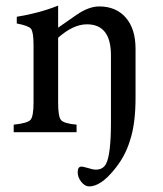

<svg xmlns="http://www.w3.org/2000/svg" viewBox="-20 -473 584 687"><path d="M188 -453V-374Q251 -418 254 -420Q298 -450 335 -450Q395 -450 430 -410Q465 -370 465 -298V-124Q465 -29 445 30Q428 87 388 135Q340 194 299 194Q284 194 271 178Q258 162 258 143Q258 123 272 123Q276 123 294 128Q312 134 323 134Q348 134 359 114Q377 81 377 -35V-275Q377 -386 291 -386Q242 -386 188 -338V-106Q188 -56 198 -44Q208 -31 254 -27V0H29V-27Q78 -32 89 -44Q100 -56 100 -106V-311Q100 -358 91 -370Q82 -381 40 -389V-413Q121 -426 188 -453Z"/></svg>

Font: Shafarik
Style: Regular
Weight: 400
Version: Version 1.001; ttfautohint (v1.8.4.7-5d5b)